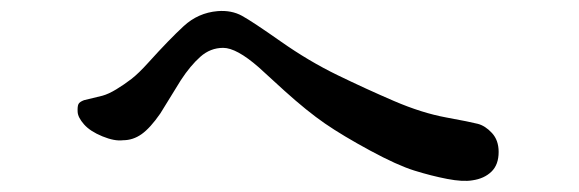

<svg xmlns="http://www.w3.org/2000/svg" viewBox="-20 -492 1040 345"><path d="M371 -472Q396 -474 415 -463.5Q434 -453 484.5 -417.5Q535 -382 586.5 -357Q638 -332 688 -310.5Q738 -289 781.5 -281Q825 -273 838.5 -269.5Q852 -266 864 -253Q876 -240 876 -219Q876 -196 863 -183.5Q850 -171 829 -168Q812 -165 783.5 -170.5Q755 -176 724.5 -185.5Q694 -195 645 -221.5Q596 -248 564 -270Q532 -292 491 -329L445 -371Q405 -406 381 -406Q358 -406 340 -390Q322 -374 305 -348L268 -288Q250 -262 234.5 -251Q219 -240 201 -240Q186 -238 164 -247Q142 -256 131 -268.5Q120 -281 119.5 -291Q119 -301 121 -305Q123 -309 131 -312L164 -320Q175 -323 189 -331.5Q203 -340 216 -350Q229 -360 247 -380Q284 -421 310 -445Q336 -469 371 -472Z"/></svg>

Font: ChillKai
Style: Regular
Weight: 400
Designer: ChillType
Foundry: 寒蝉字型
Version: Version 2.000